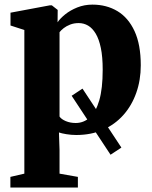

<svg xmlns="http://www.w3.org/2000/svg" viewBox="-20 -574 659 832"><path d="M459 96.5 290.5 -159 337.5 -190 506 65.5ZM25 238.5V192.5L85.5 178.5V-444L25.5 -463.5V-519L196.5 -551H204.5L230 -531L229.5 -477.5Q240.5 -494 262.5 -511.8Q284.5 -529.5 315 -541.8Q345.5 -554 380.5 -554Q441.5 -554 488.8 -525.8Q536 -497.5 563 -439.2Q590 -381 590 -291Q590 -227 570.5 -171.8Q551 -116.5 514.5 -75.5Q478 -34.5 426.5 -11.8Q375 11 310.5 11Q289 11 267.8 7.5Q246.5 4 235.5 0L238 76V178.5L317.5 192.5V238.5ZM308 -41Q342.5 -41 369 -64.8Q395.5 -88.5 410.2 -139.2Q425 -190 425 -272Q425 -327.5 417 -366Q409 -404.5 394.8 -428.2Q380.5 -452 361.8 -463Q343 -474 321 -474Q300.5 -474 284 -467.5Q267.5 -461 256 -452Q244.5 -443 238 -434.5V-69Q245.5 -57.5 265 -49.2Q284.5 -41 308 -41Z"/></svg>

Font: Merriweather 60pt ExtraBold
Style: Regular
Weight: 800
Version: Version 2.100